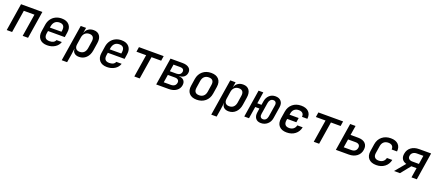

<svg xmlns="http://www.w3.org/2000/svg" viewBox="101 -2000 8198 3620"><g transform="rotate(20 4200.0 -190.0)"><path d="M42 0 129 -550H557L470 0H362L434 -451H221L150 0Z M854 10Q753 10 703 -48.5Q653 -107 668 -203L690 -347Q701 -411 735.5 -459Q770 -507 824 -533.5Q878 -560 945 -560Q1046 -560 1096.5 -501.5Q1147 -443 1131 -347L1116 -249H780L772 -203Q752 -78 869 -78Q963 -78 989 -143H1096Q1074 -73 1008 -31.5Q942 10 854 10ZM795 -347 791 -322 1023 -323 1027 -348Q1036 -409 1012.5 -441.5Q989 -474 932 -474Q874 -474 839.5 -441Q805 -408 795 -347Z M1211 180 1327 -550H1434L1417 -445H1419Q1435 -499 1479.5 -529.5Q1524 -560 1585 -560Q1668 -560 1707.5 -504Q1747 -448 1732 -353L1708 -198Q1693 -102 1635 -46Q1577 10 1494 10Q1433 10 1398.5 -21Q1364 -52 1365 -105H1362L1345 23L1319 180ZM1472 -84Q1525 -84 1558 -114.5Q1591 -145 1601 -203L1623 -347Q1632 -405 1608.5 -435.5Q1585 -466 1533 -466Q1481 -466 1446.5 -434.5Q1412 -403 1403 -347L1381 -203Q1372 -147 1396.5 -115.5Q1421 -84 1472 -84Z M2054 10Q1953 10 1903 -48.5Q1853 -107 1868 -203L1890 -347Q1901 -411 1935.5 -459Q1970 -507 2024 -533.5Q2078 -560 2145 -560Q2246 -560 2296.5 -501.5Q2347 -443 2331 -347L2316 -249H1980L1972 -203Q1952 -78 2069 -78Q2163 -78 2189 -143H2296Q2274 -73 2208 -31.5Q2142 10 2054 10ZM1995 -347 1991 -322 2223 -323 2227 -348Q2236 -409 2212.5 -441.5Q2189 -474 2132 -474Q2074 -474 2039.5 -441Q2005 -408 1995 -347Z M2602 0 2674 -453H2480L2495 -550H2991L2976 -453H2782L2710 0Z M3041 0 3128 -550H3370Q3456 -550 3501 -512Q3546 -474 3536 -410Q3528 -359 3490.5 -328.5Q3453 -298 3398 -296L3397 -291Q3460 -289 3491.5 -252.5Q3523 -216 3514 -156Q3503 -84 3443.5 -42Q3384 0 3294 0ZM3198 -322H3332Q3372 -322 3397 -340.5Q3422 -359 3428 -393Q3433 -426 3413.5 -444.5Q3394 -463 3355 -463H3220ZM3161 -87H3304Q3348 -87 3375.5 -107.5Q3403 -128 3409 -166Q3415 -202 3393.5 -223Q3372 -244 3328 -244H3186Z M3854 10Q3752 10 3702 -47.5Q3652 -105 3668 -203L3690 -347Q3706 -445 3774.5 -502.5Q3843 -560 3945 -560Q4047 -560 4097 -503Q4147 -446 4132 -348L4109 -203Q4093 -105 4024.5 -47.5Q3956 10 3854 10ZM3869 -85Q3923 -85 3957 -115Q3991 -145 4001 -203L4023 -347Q4032 -405 4008 -435Q3984 -465 3930 -465Q3876 -465 3842 -435Q3808 -405 3798 -347L3776 -203Q3767 -145 3791 -115Q3815 -85 3869 -85Z M4211 180 4327 -550H4434L4417 -445H4419Q4435 -499 4479.5 -529.5Q4524 -560 4585 -560Q4668 -560 4707.5 -504Q4747 -448 4732 -353L4708 -198Q4693 -102 4635 -46Q4577 10 4494 10Q4433 10 4398.5 -21Q4364 -52 4365 -105H4362L4345 23L4319 180ZM4472 -84Q4525 -84 4558 -114.5Q4591 -145 4601 -203L4623 -347Q4632 -405 4608.5 -435.5Q4585 -466 4533 -466Q4481 -466 4446.5 -434.5Q4412 -403 4403 -347L4381 -203Q4372 -147 4396.5 -115.5Q4421 -84 4472 -84Z M5142 10Q5070 10 5035.5 -36.5Q5001 -83 5013 -159L5025 -239H4941L4903 0H4808L4895 -550H4990L4954 -318H5038L5050 -392Q5062 -468 5111 -514Q5160 -560 5233 -560Q5309 -560 5347.5 -514Q5386 -468 5374 -392L5337 -159Q5325 -83 5271 -36.5Q5217 10 5142 10ZM5156 -72Q5190 -72 5212.5 -95Q5235 -118 5242 -159L5279 -392Q5286 -432 5270 -455Q5254 -478 5220 -478Q5186 -478 5163.5 -455Q5141 -432 5134 -392L5097 -159Q5090 -118 5106 -95Q5122 -72 5156 -72Z M5660 10Q5557 10 5506.5 -47Q5456 -104 5471 -203L5494 -347Q5510 -446 5579 -503Q5648 -560 5751 -560Q5850 -560 5901 -508Q5952 -456 5941 -366H5833Q5838 -413 5812 -439Q5786 -465 5735 -465Q5680 -465 5645.5 -434.5Q5611 -404 5603 -348L5599 -324H5782L5768 -234H5584L5579 -203Q5571 -146 5595.5 -115.5Q5620 -85 5675 -85Q5726 -85 5760 -111Q5794 -137 5805 -185H5913Q5895 -95 5827 -42.5Q5759 10 5660 10Z M6202 0 6274 -453H6080L6095 -550H6591L6576 -453H6382L6310 0Z M6646 0 6733 -550H6841L6810 -359H6963Q7059 -359 7106.5 -311Q7154 -263 7141 -179Q7128 -96 7064.5 -48Q7001 0 6906 0ZM6769 -96H6918Q7016 -96 7031 -180Q7037 -220 7014.5 -241.5Q6992 -263 6944 -263H6795Z M7457 10Q7354 10 7302.5 -47Q7251 -104 7267 -203L7289 -347Q7305 -446 7375 -503Q7445 -560 7548 -560Q7647 -560 7698.5 -508Q7750 -456 7740 -366H7632Q7636 -413 7609.5 -439Q7583 -465 7532 -465Q7477 -465 7442 -434.5Q7407 -404 7398 -348L7375 -203Q7366 -146 7391.5 -115.5Q7417 -85 7472 -85Q7523 -85 7557.5 -111Q7592 -137 7603 -185H7711Q7693 -95 7624.5 -42.5Q7556 10 7457 10Z M7813 0 7984 -205Q7924 -221 7897 -264Q7870 -307 7881 -371Q7894 -455 7957 -502.5Q8020 -550 8117 -550H8357L8270 0H8163L8194 -196H8089L7932 0ZM8078 -286H8208L8235 -458H8105Q8058 -458 8027 -435Q7996 -412 7990 -372Q7983 -332 8006.5 -309Q8030 -286 8078 -286Z"/></g></svg>

Font: NKDuy Mono SemiBold
Style: Italic
Weight: 600
Italic angle: -9°
Monospace: yes
Designer: NKDuy
Foundry: NKDuy
Version: Version 2.251; ttfautohint (v1.8.4.7-5d5b)